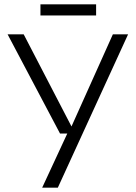

<svg xmlns="http://www.w3.org/2000/svg" viewBox="-20 -863 624 883"><path d="M174 0 296 -263 305 -273 499 -705H569L246 0ZM256 -249 15 -705H89L309 -281H320V-249ZM166 -843H422V-792H166Z"/></svg>

Font: TikTok Sans 24pt Light
Style: Regular
Weight: 300
Version: Version 4.000